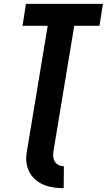

<svg xmlns="http://www.w3.org/2000/svg" viewBox="-20 -755 555 998"><path d="M311 223Q287 223 263 220Q239 217 216.5 209Q194 201 175.5 188Q157 175 143.5 156.5Q130 138 123 115Q116 92 116 68Q116 57 117.5 46Q119 35 121 24L228 -621H97L115 -735H515L497 -621H366L259 24Q256 39 256.5 54.5Q257 70 263.5 82.5Q270 95 283 102Q296 109 312 109Z"/></svg>

Font: Iosevka Term Curly Hv Obl
Style: Regular
Weight: 900
Italic angle: -9°
Designer: Belleve Invis
Foundry: Belleve Invis
Version: Version 32.3.0